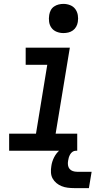

<svg xmlns="http://www.w3.org/2000/svg" viewBox="-20 -775 540 987"><path d="M27 0V-88H165L223 -442H112V-530H339L266 -88H377V0ZM306 -605Q288 -605 271.5 -611.5Q255 -618 245 -631.5Q235 -645 232.5 -662.5Q230 -680 233 -698Q235 -711 241 -722.5Q247 -734 258 -741.5Q269 -749 281.5 -752Q294 -755 306 -755Q324 -755 340.5 -748.5Q357 -742 367 -728.5Q377 -715 380 -697.5Q383 -680 380 -662Q378 -649 371.5 -637.5Q365 -626 354.5 -618.5Q344 -611 331.5 -608Q319 -605 306 -605ZM362 192Q345 192 328.5 190Q312 188 297 182Q282 176 270 166Q258 156 250.5 142.5Q243 129 242 112Q241 95 244 78Q247 56 258 34Q269 12 287.5 -3.5Q306 -19 329 -25.5Q352 -32 374 -32L369 0Q360 0 352.5 5.5Q345 11 340.5 19Q336 27 333.5 35.5Q331 44 330 52Q328 63 329.5 74Q331 85 337.5 93Q344 101 354.5 104.5Q365 108 376 108H451L437 192Z"/></svg>

Font: Iosevka Curly Semibold Oblique
Style: Regular
Weight: 600
Italic angle: -9°
Monospace: yes
Designer: Belleve Invis
Foundry: Belleve Invis
Version: Version 11.1.0; ttfautohint (v1.8.3)